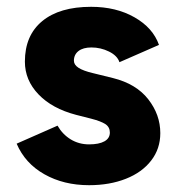

<svg xmlns="http://www.w3.org/2000/svg" viewBox="-20 -532 512 564"><path d="M28.9 -110 149 -162.9Q163.6 -137.4 187.7 -122.6Q211.9 -107.9 241.7 -107.9Q270.7 -107.9 286.7 -116.8Q302.7 -125.7 302.7 -142.6Q302.7 -158.7 289.6 -167.4Q276.4 -176 248.1 -183.3L203.3 -194.7Q133 -213.1 93.1 -254.8Q53.1 -296.4 53.1 -351Q53.1 -428 104.1 -470Q155 -512 247.7 -512Q321.1 -512 375.2 -481.1Q429.3 -450.3 447 -400.1L330.9 -349.3Q324.6 -368.6 300.1 -380.6Q275.7 -392.6 248.6 -392.6Q224.1 -392.6 210.6 -382.1Q197.1 -371.6 197.1 -353.6Q197.1 -341.6 210.9 -332.7Q224.7 -323.9 252.6 -317.3L311.9 -302.7Q380.1 -285.7 415.5 -240.4Q450.9 -195.1 450.9 -140.9Q450.9 -95 424.1 -60.4Q397.4 -25.7 349.9 -6.9Q302.3 12 241.7 12Q167.1 12 110.4 -20.1Q53.6 -52.1 28.9 -110Z"/></svg>

Font: 寒蝉端黑体 Light
Style: Regular
Weight: 300
Designer: ChillDuanSans {Warren2060}; 
Source Han Sans {Ryoko NISHIZUKA 西塚涼子 (kana, bopomofo & ideographs); Paul D. Hunt (Latin, G
Foundry: ChillType&Adobe
Version: Version 1.300;Glyphs 3.3 (3306)